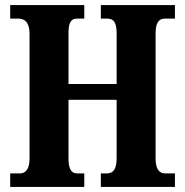

<svg xmlns="http://www.w3.org/2000/svg" viewBox="-20 -734 725 754"><path d="M20 0H311V-53H283C260 -53 249 -71 249 -111V-342H438V-115C438 -71 426 -53 400 -53H376V0H667V-53H628C606 -53 591 -70 591 -111V-602C591 -647 605 -661 628 -661H667V-714H376V-661H399C427 -661 438 -647 438 -602V-404H249V-605C249 -647 260 -661 283 -661H311V-714H20V-661H52C76 -661 96 -647 96 -602V-111C96 -71 81 -53 59 -53H20Z"/></svg>

Font: Noto Serif Bengali ExtraCondensed ExtraBold
Style: Regular
Weight: 800
Width: 2
Designer: Juan Bruce, Universal Thirst, Indian Type Foundry and the Monotype Design Team.
Foundry: Monotype Imaging Inc.
Version: Version 2.003